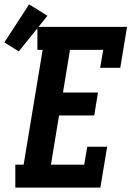

<svg xmlns="http://www.w3.org/2000/svg" viewBox="-77 -858 601 878"><path d="M-7 0V-105H31L118 -630H94V-735H504L473 -548H381L395 -630H243L211 -435H371L354 -330H193L156 -105H308L322 -187H413L382 0ZM9 -623 -57 -664 56 -838 140 -786Z"/></svg>

Font: Iosevka Slab Extrabold
Style: Italic
Weight: 800
Italic angle: -9°
Monospace: yes
Designer: Belleve Invis
Foundry: Belleve Invis
Version: Version 11.1.0; ttfautohint (v1.8.3)